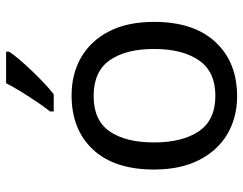

<svg xmlns="http://www.w3.org/2000/svg" viewBox="-106 -700 816 645"><g transform="rotate(-90 302.5 -378.0)"><path d="M551 -269Q551 -136 483.5 -63Q416 10 301 10Q230 10 174.5 -22.5Q119 -55 87 -117.5Q55 -180 55 -269Q55 -402 122 -474Q189 -546 304 -546Q377 -546 432.5 -513.5Q488 -481 519.5 -419.5Q551 -358 551 -269ZM146 -269Q146 -174 183.5 -118.5Q221 -63 303 -63Q384 -63 422 -118.5Q460 -174 460 -269Q460 -364 422 -418Q384 -472 302 -472Q220 -472 183 -418Q146 -364 146 -269ZM451 -756Q442 -742 425 -722Q408 -702 387.5 -680.5Q367 -659 346.5 -639.5Q326 -620 308 -606H250V-618Q265 -637 282.5 -663Q300 -689 317 -716.5Q334 -744 345 -766H451Z"/></g></svg>

Font: Noto Sans NKo Unjoined
Style: Regular
Weight: 400
Designer: Monotype Design Team
Foundry: Monotype Imaging Inc.
Version: Version 2.004